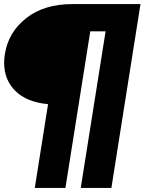

<svg xmlns="http://www.w3.org/2000/svg" viewBox="-27 -720 708 940"><path d="M660.8 -700 518.3 200H368.3L490 -566.7H415L293.3 200H143.3L208.3 -210Q103.3 -220 48.3 -274.6Q-6.7 -329.2 -6.7 -412.5Q-6.7 -435 -3.3 -454.2Q13.3 -561.7 100.8 -630.8Q188.3 -700 327.5 -700Z"/></svg>

Font: BoonTook
Style: Italic
Weight: 400
Italic angle: -9°
Designer: Sungsit Sawaiwan
Foundry: FontUni
Version: Version 3.0